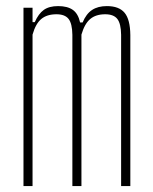

<svg xmlns="http://www.w3.org/2000/svg" viewBox="-20 -626 515 646"><path d="M59 0V-600H89.5V-551.5H97Q109.5 -580 127.5 -592.8Q145.5 -605.5 175.5 -605.5Q207 -605.5 225 -592.8Q243 -580 249.5 -550.5H258Q270 -579.5 289.8 -592.5Q309.5 -605.5 339.5 -605.5Q380.5 -605.5 399.2 -583Q418 -560.5 418.5 -508V0H387.5V-509Q387 -546.5 374.8 -562.2Q362.5 -578 334 -578Q302.5 -578 283.5 -562Q264.5 -546 254 -509.5V0H223.5V-509Q223 -546.5 210.8 -562.2Q198.5 -578 170 -578Q138 -578 119 -562.2Q100 -546.5 89.5 -509.5V0Z"/></svg>

Font: Big Shoulders Display ExtraLight
Style: Regular
Weight: 250
Designer: Patric King
Foundry: XO Type Co
Version: Version 2.002